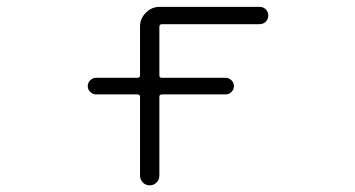

<svg xmlns="http://www.w3.org/2000/svg" viewBox="-20 -565 1040 563"><path d="M261.7 -288.1Q252 -288.1 244.6 -295.4Q237.3 -302.7 237.3 -312.5Q237.3 -322.3 244.6 -329.6Q252 -336.9 261.7 -336.9H382.8Q390.6 -336.9 390.6 -343.8V-487.3Q390.6 -510.7 407.7 -527.8Q424.8 -544.9 448.2 -544.9H741.2Q752 -544.9 759.3 -537.6Q766.6 -530.3 766.6 -519.5Q766.6 -508.8 759.3 -501.5Q752 -494.1 741.2 -494.1H455.1Q447.3 -494.1 447.3 -486.3V-343.8Q447.3 -336.9 455.1 -336.9H641.6Q651.4 -336.9 658.7 -329.6Q666 -322.3 666 -312.5Q666 -302.7 658.7 -295.4Q651.4 -288.1 641.6 -288.1H455.1Q447.3 -288.1 447.3 -281.2V-49.8Q447.3 -38.1 439 -29.8Q430.7 -21.5 418.9 -21.5Q407.2 -21.5 398.9 -29.8Q390.6 -38.1 390.6 -49.8V-281.2Q390.6 -288.1 382.8 -288.1Z"/></svg>

Font: Rounded Mgen+ 2m light
Style: Regular
Weight: 200
Designer: [Source Han Sans]
Ryoko NISHIZUKA  (kana & ideographs); Paul D. Hunt (Latin, Greek & Cyrillic); Wenlong ZHANG  (bopomofo
Version: Version 1.059.20150602